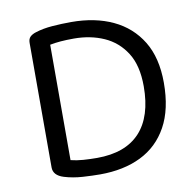

<svg xmlns="http://www.w3.org/2000/svg" viewBox="-73 -694 798 780"><g transform="rotate(-10 326.0 -304.0)"><path d="M515 -311Q515 -186 455 -121.5Q395 -57 278 -57Q249 -57 221.5 -59Q194 -61 170 -67V-543Q190 -547 214 -549Q238 -551 269 -551Q337 -551 392.5 -526.5Q448 -502 481.5 -449.5Q515 -397 515 -311ZM598 -311Q598 -414 556.5 -482Q515 -550 441.5 -584.5Q368 -619 270 -619Q231 -619 192 -616Q153 -613 122 -603Q106 -598 97.5 -589.5Q89 -581 89 -565V-51Q89 -18 131 -5Q167 6 207.5 8.5Q248 11 279 11Q376 11 447.5 -24Q519 -59 558.5 -130.5Q598 -202 598 -311Z"/></g></svg>

Font: Baloo Tammudu 2
Style: Regular
Weight: 400
Designer: Maithili Shingre, Omkar Shende and Ek Type
Foundry: Ek Type
Version: Version 1.700